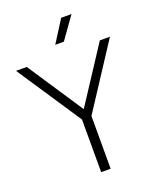

<svg xmlns="http://www.w3.org/2000/svg" viewBox="-182 -1044 934 1143"><g transform="rotate(-20 284.5 -472.5)"><path d="M257 0V-358.5L271 -312.5L-13 -740H55L299.5 -370.5H276.5L518 -740H582L303 -312.5L317 -358V0ZM259.5 -806 347.5 -945H413L314 -806Z"/></g></svg>

Font: Encode Sans SC Light
Style: Regular
Weight: 300
Version: Version 3.002